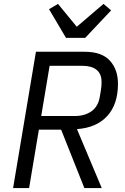

<svg xmlns="http://www.w3.org/2000/svg" viewBox="-20 -963 640 983"><path d="M129 0H47L164 -698H413Q501 -698 542.5 -652.5Q584 -607 584 -534Q584 -429 529 -369Q474 -309 374 -302L501 0H412L293 -299H179ZM363 -369Q414 -369 448.5 -393.5Q483 -418 491 -468L497 -504Q500 -522 500 -543Q500 -585 474.5 -605.5Q449 -626 403 -626H234L191 -369ZM318 -769 231 -916 277 -943 373 -826 510 -943 549 -910 416 -769Z"/></svg>

Font: IBM Plex Mono
Style: Italic
Weight: 400
Italic angle: -9°
Monospace: yes
Designer: Mike Abbink, Paul van der Laan, Pieter van Rosmalen
Foundry: Bold Monday
Version: Version 2.3